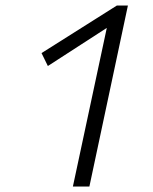

<svg xmlns="http://www.w3.org/2000/svg" viewBox="-20 -678 557 698"><path d="M245 0 375 -608 420 -610 154 -438 131 -485 405 -658H445L305 0Z"/></svg>

Font: Ysabeau Office Light
Style: Italic
Weight: 300
Italic angle: -12°
Designer: Christian Thalmann (Catharsis Fonts)
Version: Version 2.001;gftools[0.9.30]; featfreeze: tnum,lnum,ss02